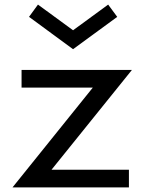

<svg xmlns="http://www.w3.org/2000/svg" viewBox="-20 -817 638 837"><path d="M34.5 0H542V-77H204.5L555 -512H74V-435H384.5ZM298.5 -602.5 491 -743.5 451.5 -797 298.5 -685 145.5 -797 106.5 -743.5Z"/></svg>

Font: Spartan Medium
Style: Regular
Weight: 500
Designer: Matt Bailey, Mirko Velimirovic
Foundry: Matt Bailey
Version: Version 1.003; ttfautohint (v1.8.3)